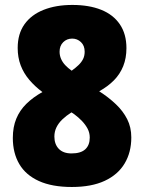

<svg xmlns="http://www.w3.org/2000/svg" viewBox="-20 -744 581 774"><path d="M271.5 -724.1Q338.9 -724.1 387.7 -704.6Q436.5 -685.1 463.1 -646Q489.7 -606.9 489.7 -549.8Q489.7 -509.8 476.8 -477.5Q463.9 -445.3 439.5 -420.4Q415 -395.5 379.9 -376Q418 -351.6 447 -324Q476.1 -296.4 492.7 -263.7Q509.3 -231 509.3 -189.9Q509.3 -129.9 482.4 -85Q455.6 -40 402.3 -15.1Q349.1 9.8 269.5 9.8Q189.9 9.8 137 -14.2Q84 -38.1 57.9 -82.5Q31.7 -127 31.7 -188Q31.7 -231.9 45.7 -265.6Q59.6 -299.3 86.2 -325.4Q112.8 -351.6 150.9 -373Q120.1 -396 97.7 -422.6Q75.2 -449.2 63.2 -481Q51.3 -512.7 51.3 -550.8Q51.3 -607.4 78.6 -646Q106 -684.6 155.8 -704.3Q205.6 -724.1 271.5 -724.1ZM199.2 -193.4Q199.2 -162.6 217 -144Q234.9 -125.5 268.1 -125.5Q305.7 -125.5 323.7 -142.1Q341.8 -158.7 341.8 -189.5Q341.8 -208.5 333.3 -224.9Q324.7 -241.2 310.8 -255.9Q296.9 -270.5 279.8 -283.2L268.1 -291Q246.6 -277.3 231.2 -262.5Q215.8 -247.6 207.5 -230.5Q199.2 -213.4 199.2 -193.4ZM271 -588.4Q249.5 -588.4 234.9 -574Q220.2 -559.6 220.2 -535.6Q220.2 -520.5 226.1 -506.8Q231.9 -493.2 242.9 -481.4Q253.9 -469.7 269 -459Q285.2 -470.7 296.6 -481.7Q308.1 -492.7 314.7 -505.6Q321.3 -518.6 321.3 -535.6Q321.3 -560.1 306.4 -574.2Q291.5 -588.4 271 -588.4Z"/></svg>

Font: Open Sans SemiCondensed ExtraBold
Style: Regular
Weight: 800
Width: 4
Designer: Monotype Design Team
Foundry: Monotype Imaging Inc.
Version: Version 3.000